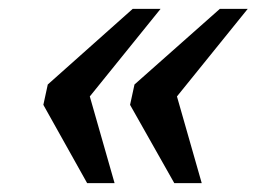

<svg xmlns="http://www.w3.org/2000/svg" viewBox="-20 -487 585 434"><path d="M374 -73H436L380 -269L540 -467H477L284 -296L274 -250ZM177 -73H239L183 -269L343 -467H280L88 -296L78 -250Z"/></svg>

Font: Noto Serif Semi
Style: Italic
Weight: 600
Italic angle: -12°
Designer: Monotype Design Team
Foundry: Monotype Imaging Inc.
Version: Version 1.901